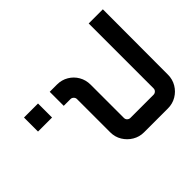

<svg xmlns="http://www.w3.org/2000/svg" viewBox="-184 -883 1045 1045"><g transform="rotate(45 339.0 -360.0)"><path d="M144 -198V-254Q144 -290 161.5 -319.5Q179 -349 208.5 -366Q238 -383 274 -383H530Q541 -383 548 -390.5Q555 -398 555 -408V-586Q555 -596 548 -603.5Q541 -611 530 -611H31V-720L533 -719Q569 -719 598.5 -701.5Q628 -684 645.5 -654.5Q663 -625 663 -589V-405Q663 -370 645.5 -340.5Q628 -311 598.5 -293Q569 -275 533 -275H277Q267 -275 259.5 -267.5Q252 -260 252 -250V-198ZM144 0V-108H252V0Z"/></g></svg>

Font: Orbitron Medium
Style: Regular
Weight: 500
Designer: Matt McInerney
Foundry: The League of Moveable Type
Version: Version 2.001